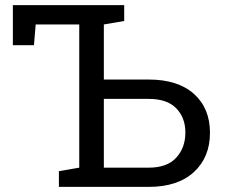

<svg xmlns="http://www.w3.org/2000/svg" viewBox="-20 -731 890 751"><path d="M210.4 0V-61.5L290 -75.2V-635.3H119.6L112.8 -554.2H30.3V-710.9H465.8V-648.9L386.2 -635.3V-419.9H561.5Q675.8 -419.9 738.5 -363.8Q801.3 -307.6 801.3 -211.9Q801.3 -115.7 738.3 -57.9Q675.3 0 561.5 0ZM386.2 -75.2H561.5Q633.8 -75.2 669.4 -114.3Q705.1 -153.3 705.1 -212.9Q705.1 -270.5 669.4 -307.4Q633.8 -344.2 561.5 -344.2H386.2Z"/></svg>

Font: Roboto Slab
Style: Regular
Weight: 400
Designer: Google
Version: Version 2.000; ttfautohint (v1.8.1.43-b0c9)